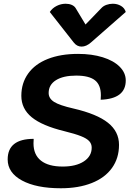

<svg xmlns="http://www.w3.org/2000/svg" viewBox="-20 -997 695 1026"><path d="M21 -145Q21 -255 160 -255Q159 -247 159 -231Q159 -170 199 -138.5Q239 -107 315 -107Q386 -107 428 -134.5Q470 -162 470 -208Q470 -228 457 -242.5Q444 -257 412.5 -269.5Q381 -282 324 -296Q205 -325 149.5 -370.5Q94 -416 94 -485Q94 -553 130.5 -604Q167 -655 235.5 -682Q304 -709 397 -709Q471 -709 529 -691Q587 -673 619.5 -640.5Q652 -608 652 -567Q652 -469 518 -464Q519 -472 519 -488Q519 -543 487.5 -568Q456 -593 387 -593Q318 -593 279 -568.5Q240 -544 240 -500Q240 -471 269 -452.5Q298 -434 373 -417Q498 -388 557 -341Q616 -294 616 -223Q616 -152 578.5 -99.5Q541 -47 470.5 -19Q400 9 305 9Q174 9 97.5 -32.5Q21 -74 21 -145ZM522 -954Q532 -965 548.5 -971Q565 -977 583 -977Q607 -977 626.5 -965.5Q646 -954 652 -933L466 -770Q441 -748 416 -748Q391 -748 374 -770L246 -933Q260 -954 283 -965.5Q306 -977 331 -977Q349 -977 363 -971Q377 -965 384 -954L437 -866Z"/></svg>

Font: K2D ExtraBold
Style: Italic
Weight: 800
Italic angle: -10°
Designer: Katatrad Aksorn Co.,Ltd.
Foundry: Cadson Demak Co.,Ltd.
Version: Version 1.000; ttfautohint (v1.6)